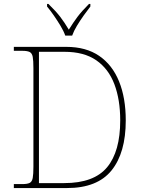

<svg xmlns="http://www.w3.org/2000/svg" viewBox="-20 -951 717 971"><path d="M50 0V-20H93Q118 -20 130 -26Q142 -32 145.5 -51Q149 -70 149 -108V-606Q149 -645 145.5 -663.5Q142 -682 130 -688Q118 -694 93 -694H50V-714H315Q415 -714 481.5 -668.5Q548 -623 582 -539.5Q616 -456 616 -342Q616 -178 544 -89Q472 0 319 0ZM305 -25Q455 -25 521.5 -105Q588 -185 588 -342Q588 -447 558.5 -525Q529 -603 467 -646Q405 -689 306 -689H177V-25ZM310 -771Q302 -794 286 -820.5Q270 -847 252 -873Q234 -899 218 -918V-931H225Q263 -894 284.5 -866Q306 -838 328 -801Q351 -838 372 -866Q393 -894 430 -931H437V-918Q422 -899 403.5 -873Q385 -847 369 -820.5Q353 -794 345 -771Z"/></svg>

Font: Noto Serif Myanmar Thin
Style: Regular
Weight: 100
Designer: Ben Mitchell and the Monotype Design Team
Foundry: Monotype Imaging Inc.
Version: Version 2.106; ttfautohint (v1.8.4.7-5d5b)